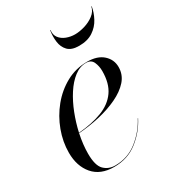

<svg xmlns="http://www.w3.org/2000/svg" viewBox="-169 -775 795 880"><g transform="rotate(-30 228.0 -335.0)"><path d="M236 -680Q232.5 -655.5 245 -639Q257.5 -622.5 279 -614.2Q300.5 -606 324 -606Q347.5 -606 375.5 -614.2Q403.5 -622.5 425.2 -639Q447 -655.5 452 -680H454Q449 -649.5 433.2 -619.8Q417.5 -590 388.2 -570.5Q359 -551 314 -551Q274 -551 255.2 -570.5Q236.5 -590 232.8 -619.8Q229 -649.5 234 -680ZM101.5 -102.5Q101.5 -39.5 124.8 -16.5Q148 6.5 183 6.5Q249.5 6.5 300.2 -33.5Q351 -73.5 380 -129.5L381.5 -129Q352.5 -72 300.2 -31Q248 10 175.5 10Q103.5 10 65.5 -34.5Q27.5 -79 27.5 -150Q27.5 -207.5 48.5 -264.2Q69.5 -321 107.5 -367.5Q145.5 -414 196.8 -442Q248 -470 308 -470Q362 -470 391.8 -443.2Q421.5 -416.5 421.5 -377Q421.5 -336.5 394.8 -306.2Q368 -276 323.2 -254.8Q278.5 -233.5 223.8 -221Q169 -208.5 113 -204.5Q101.5 -149.5 101.5 -102.5ZM301 -468Q268 -468 238.5 -445.2Q209 -422.5 184.5 -384.5Q160 -346.5 142 -300.2Q124 -254 113.5 -206.5Q186 -212.5 238.5 -232.8Q291 -253 319.2 -293Q347.5 -333 347.5 -398.5Q347.5 -424 337.8 -446Q328 -468 301 -468Z"/></g></svg>

Font: Bodoni* 96pt
Style: Italic
Weight: 400
Italic angle: -13°
Version: Version 2.3